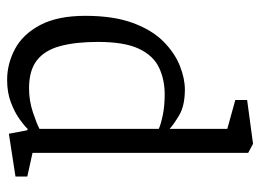

<svg xmlns="http://www.w3.org/2000/svg" viewBox="-118 -622 747 552"><g transform="rotate(90 256.0 -345.5)"><path d="M209 8Q163 8 120.5 -14.5Q78 -37 51.5 -87Q25 -137 25 -217Q25 -298 45.5 -353.5Q66 -409 99 -441.5Q132 -474 168.5 -488.5Q205 -503 237 -503Q284 -503 312 -486Q340 -469 350 -459V-476V-492V-625L267 -648V-682L393 -699L419 -685V-65L487 -50V-16L364 3L354 -50L350 -51Q342 -42 322.5 -28Q303 -14 274.5 -3Q246 8 209 8ZM233 -55Q269 -55 302 -66Q335 -77 350 -85V-428Q337 -434 310.5 -439.5Q284 -445 251 -445Q208 -445 173.5 -428.5Q139 -412 119.5 -370.5Q100 -329 100 -253Q100 -189 112 -144.5Q124 -100 153 -77.5Q182 -55 233 -55Z"/></g></svg>

Font: Faustina Light
Style: Regular
Weight: 300
Designer: Alfonso Garcia
Foundry: http://www.omnibus-type.com
Version: Version 1.200